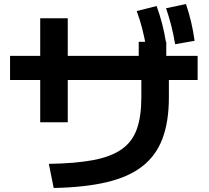

<svg xmlns="http://www.w3.org/2000/svg" viewBox="-20 -875 1040 955"><path d="M223 -60Q357 -62 445.5 -79Q534 -96 586.5 -133.5Q639 -171 661 -234Q683 -297 683 -390V-541H670V-667H807V-541H820V-390Q820 -271 788.5 -186.5Q757 -102 689 -48.5Q621 5 511.5 31Q402 57 247 60ZM180 -267V-784H317V-267ZM30 -477V-597H963V-477ZM707 -642Q698 -691 687 -734Q676 -777 660 -820L759 -845Q775 -801 786.5 -756.5Q798 -712 806 -662ZM851 -655Q843 -704 832 -747Q821 -790 806 -834L905 -855Q920 -811 930.5 -766.5Q941 -722 948 -672Z"/></svg>

Font: M PLUS 1 Code
Style: Regular
Weight: 400
Designer: Coji Morishita
Foundry: UNDERFOREST DESIGN
Version: Version 1.005